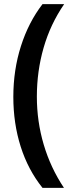

<svg xmlns="http://www.w3.org/2000/svg" viewBox="-20 -744 350 922"><path d="M44 -279Q44 -408 80.5 -522.5Q117 -637 184 -724H288Q222 -628 189.5 -515Q157 -402 157 -280Q157 -161 190 -49.5Q223 62 287 158H184Q115 72 79.5 -39.5Q44 -151 44 -279Z"/></svg>

Font: Noto Sans Georgian Condensed SemiBold
Style: Regular
Weight: 600
Width: 3
Designer: Monotype Design Team, Akaki Razmadze
Foundry: Google LLC
Version: Version 2.005; ttfautohint (v1.8.4.7-5d5b)